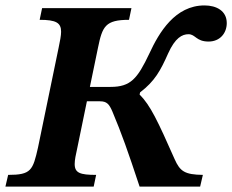

<svg xmlns="http://www.w3.org/2000/svg" viewBox="-38 -687 855 707"><path d="M699 0 709 -43C642 -44 625 -56 605 -101C543 -241 516 -299 476 -339L478 -347C532 -388 553 -427 581 -490C607 -548 633 -561 656 -561C682 -561 684 -534 730 -534C772 -534 797 -565 797 -602C797 -647 759 -667 715 -667C607 -667 548 -568 512 -490C468 -397 443 -367 369 -367H293L323 -512C339 -590 350 -614 437 -614L446 -657H117L108 -614C169 -614 187 -603 187 -570C187 -556 183 -536 178 -512L102 -144C83 -60 77 -43 -8 -43L-18 0H307L316 -43C257 -43 237 -50 237 -83C237 -98 241 -117 247 -144L282 -314H330C355 -314 364 -304 376 -276C410 -195 432 -133 476 0Z"/></svg>

Font: STIX Two Text
Style: Bold Italic
Weight: 700
Italic angle: -12°
Designer: Ross Mills, John Hudson & Paul Hanslow, Tiro Typeworks Ltd; with prior portions MicroPress Inc. and Coen Hoffman, Elsevi
Foundry: Tiro Typeworks Ltd
Version: Version 2.13 b171